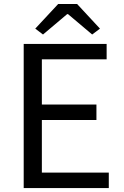

<svg xmlns="http://www.w3.org/2000/svg" viewBox="-20 -957 629 977"><path d="M100.6 0V-733.4H522.6V-655.2H193V-425.1H470.7V-346.4H193V-78.6H533.6V0ZM198.8 -781.4 159.4 -811.3 276.1 -936.7H372.3L488.7 -811.3L449 -781.4L326.1 -885.1H321.7Z"/></svg>

Font: Noto Sans KR Thin
Style: Regular
Weight: 100
Designer: Ryoko NISHIZUKA 西塚涼子 (kana, bopomofo & ideographs); Paul D. Hunt (Latin, Greek & Cyrillic); Sandoll Communications 산돌커뮤니
Foundry: Adobe
Version: Version 2.004-H2;hotconv 1.0.118;makeotfexe 2.5.65603